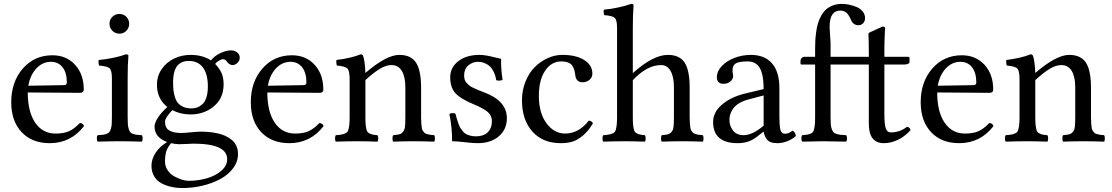

<svg xmlns="http://www.w3.org/2000/svg" viewBox="-20 -718 5652 976"><path d="M124 -282.2 305.2 -285.2Q319.8 -285.2 319.8 -298.8Q319.8 -348.1 298.1 -376Q276.4 -403.8 238.8 -403.8Q196.3 -403.8 164.8 -370.1Q133.3 -336.4 124 -282.2ZM386.2 -92.8Q402.8 -91.3 407.2 -77.1Q339.8 9.8 232.9 9.8Q142.6 9.8 89.8 -46.4Q37.1 -102.5 37.1 -198.2Q37.1 -301.8 95.9 -369.4Q154.8 -437 246.1 -437Q317.4 -437 361.6 -388.7Q405.8 -340.3 405.8 -263.2Q405.8 -246.1 387.2 -246.1L121.1 -248Q121.1 -150.4 158.7 -94.7Q196.3 -39.1 262.2 -39.1Q302.7 -39.1 329.6 -50.5Q356.4 -62 386.2 -92.8Z M628.9 -319.8V-122.1Q628.9 -100.6 629.9 -86.9Q630.9 -73.2 634.3 -62.7Q637.7 -52.2 641.6 -46.9Q645.5 -41.5 655 -37.8Q664.6 -34.2 674.1 -33Q683.6 -31.7 700.7 -30.8Q705.1 -26.4 705.1 -14.4Q705.1 -2.4 700.7 2Q634.3 0 588.9 0Q543 0 476.6 2Q472.2 -2.4 472.2 -14.4Q472.2 -26.4 476.6 -30.8Q493.7 -31.7 503.2 -33Q512.7 -34.2 522.2 -37.8Q531.7 -41.5 535.9 -46.9Q540 -52.2 543.5 -62.7Q546.9 -73.2 547.9 -86.9Q548.8 -100.6 548.8 -122.1V-319.8Q548.8 -358.9 537.8 -370.1Q526.9 -381.3 483.9 -384.8Q478.5 -400.9 481.9 -413.1Q518.6 -416 558.1 -424.6Q597.7 -433.1 619.6 -441.9Q632.8 -441.9 632.8 -435.1Q628.9 -389.6 628.9 -319.8ZM551.3 -561.5Q536.6 -576.2 536.6 -597.2Q536.6 -618.2 551.3 -632.6Q565.9 -647 586.9 -647Q607.9 -647 622.3 -632.6Q636.7 -618.2 636.7 -597.2Q636.7 -576.2 622.3 -561.5Q607.9 -546.9 586.9 -546.9Q565.9 -546.9 551.3 -561.5Z M859.9 -301.8Q859.9 -279.3 861.3 -262.7Q862.8 -246.1 868.4 -227.1Q874 -208 883.5 -195.8Q893.1 -183.6 910.6 -175.3Q928.2 -167 952.6 -167Q968.3 -167 981.7 -171.6Q995.1 -176.3 1008.3 -187.7Q1021.5 -199.2 1029.1 -222.4Q1036.6 -245.6 1036.6 -278.8Q1036.6 -341.3 1011.7 -374.8Q986.8 -408.2 939.9 -408.2Q859.9 -408.2 859.9 -301.8ZM849.6 9.8Q830.1 33.7 824.5 53.7Q818.8 73.7 818.8 104Q818.8 127.9 832.3 147.5Q845.7 167 865.5 178.2Q885.3 189.5 904.8 195.3Q924.3 201.2 939 201.2Q985.8 201.2 1029.5 189Q1073.2 176.8 1104 150.9Q1134.8 125 1134.8 90.8Q1134.8 12.2 962.9 12.2Q958 12.2 932.6 13.7Q907.2 15.1 889.6 15.1Q874 15.1 849.6 9.8ZM750 124Q750 91.3 770.5 59.3Q791 27.3 829.6 3.9Q765.6 -20 765.6 -74.2Q765.6 -94.2 783.7 -121.3Q801.8 -148.4 830.6 -173.8Q777.8 -216.3 777.8 -287.1Q777.8 -331.5 802 -366.7Q826.2 -401.9 865 -420.4Q903.8 -439 948.7 -439Q1009.3 -439 1052.7 -411.1Q1070.8 -434.6 1100.6 -448.2Q1130.4 -461.9 1152.8 -461.9Q1172.9 -461.9 1185.8 -451.4Q1198.7 -440.9 1198.7 -424.8Q1198.7 -410.2 1187.3 -398.7Q1175.8 -387.2 1161.6 -387.2Q1153.8 -387.2 1145.3 -392.8Q1136.7 -398.4 1133.8 -404.8Q1125.5 -417 1113.8 -417Q1104.5 -417 1091.8 -408.9Q1079.1 -400.9 1073.7 -393.1Q1096.2 -369.6 1106.4 -346.2Q1116.7 -322.8 1116.7 -289.1Q1116.7 -218.8 1067.1 -177.5Q1017.6 -136.2 947.8 -136.2Q897.5 -136.2 856 -158.2Q818.8 -119.1 818.8 -99.1Q818.8 -68.4 839.8 -55.2Q860.8 -42 902.8 -42Q916 -42 949.5 -45.4Q982.9 -48.8 1000 -48.8Q1020.5 -48.8 1040 -47.1Q1059.6 -45.4 1082 -41Q1104.5 -36.6 1123 -28.3Q1141.6 -20 1157 -7.8Q1172.4 4.4 1181.2 22.9Q1189.9 41.5 1189.9 64.9Q1189.9 104 1165 137.2Q1140.1 170.4 1099.9 192.1Q1059.6 213.9 1009.8 225.8Q960 237.8 908.7 237.8Q877.9 237.8 851.1 231.9Q824.2 226.1 800.8 213.6Q777.3 201.2 763.7 178.2Q750 155.3 750 124Z M1341.8 -282.2 1522.9 -285.2Q1537.6 -285.2 1537.6 -298.8Q1537.6 -348.1 1515.9 -376Q1494.1 -403.8 1456.5 -403.8Q1414.1 -403.8 1382.6 -370.1Q1351.1 -336.4 1341.8 -282.2ZM1604 -92.8Q1620.6 -91.3 1625 -77.1Q1557.6 9.8 1450.7 9.8Q1360.4 9.8 1307.6 -46.4Q1254.9 -102.5 1254.9 -198.2Q1254.9 -301.8 1313.7 -369.4Q1372.6 -437 1463.9 -437Q1535.2 -437 1579.3 -388.7Q1623.5 -340.3 1623.5 -263.2Q1623.5 -246.1 1605 -246.1L1338.9 -248Q1338.9 -150.4 1376.5 -94.7Q1414.1 -39.1 1480 -39.1Q1520.5 -39.1 1547.4 -50.5Q1574.2 -62 1604 -92.8Z M2120.6 -271V-122.1Q2120.6 -104 2121.6 -91.6Q2122.6 -79.1 2124 -69.1Q2125.5 -59.1 2129.4 -53.2Q2133.3 -47.4 2137.5 -43.2Q2141.6 -39.1 2149.9 -36.6Q2158.2 -34.2 2166 -33Q2173.8 -31.7 2187.5 -30.8Q2190.9 -26.4 2190.9 -14.4Q2190.9 -2.4 2187.5 2Q2127.9 0 2080.6 0Q2038.1 0 1978.5 2Q1975.1 -2.4 1975.1 -14.4Q1975.1 -26.4 1978.5 -30.8Q2000.5 -32.7 2010.5 -35.4Q2020.5 -38.1 2028.6 -47.6Q2036.6 -57.1 2038.6 -73.7Q2040.5 -90.3 2040.5 -122.1V-273.9Q2040.5 -328.1 2022.5 -357.7Q2004.4 -387.2 1969.7 -387.2Q1942.9 -387.2 1912.4 -369.1Q1881.8 -351.1 1837.4 -311V-122.1Q1837.4 -96.7 1839.1 -81.5Q1840.8 -66.4 1844 -56.2Q1847.2 -45.9 1855.5 -41.3Q1863.8 -36.6 1872.3 -34.4Q1880.9 -32.2 1898.4 -30.8Q1902.8 -26.4 1902.8 -14.4Q1902.8 -2.4 1898.4 2Q1838.9 0 1797.4 0Q1747.1 0 1687.5 2Q1683.1 -2.4 1683.1 -14.4Q1683.1 -26.4 1687.5 -30.8Q1708 -32.2 1718 -34.4Q1728 -36.6 1737.5 -41.3Q1747.1 -45.9 1750.2 -56.2Q1753.4 -66.4 1755.4 -81.3Q1757.3 -96.2 1757.3 -122.1V-315.9Q1757.3 -357.4 1746.3 -369.4Q1735.4 -381.3 1692.4 -384.8Q1690.4 -390.6 1689.7 -400.1Q1689 -409.7 1690.4 -413.1Q1765.6 -422.4 1813.5 -441.9Q1822.8 -441.9 1825.7 -434.1Q1829.6 -425.8 1833.3 -398.9Q1836.9 -372.1 1837.4 -347.2Q1944.3 -439 2009.8 -439Q2068.8 -439 2094.7 -399.7Q2120.6 -360.4 2120.6 -271Z M2264.6 -138.2Q2269.5 -143.1 2281.7 -143.1Q2291.5 -143.1 2295.4 -139.2Q2300.3 -121.6 2302.5 -113.3Q2304.7 -105 2310.1 -90.3Q2315.4 -75.7 2319.8 -68.4Q2324.2 -61 2332.3 -51Q2340.3 -41 2349.4 -36.4Q2358.4 -31.7 2371.1 -28.3Q2383.8 -24.9 2399.4 -24.9Q2437.5 -24.9 2459 -45.4Q2480.5 -65.9 2480.5 -102.1Q2480.5 -128.4 2461.2 -147Q2441.9 -165.5 2387.7 -188Q2321.3 -215.3 2294.9 -244.4Q2268.6 -273.4 2268.6 -325.2Q2268.6 -375.5 2310.1 -407.2Q2351.6 -439 2417.5 -439Q2443.8 -439 2483.9 -429.2Q2523.9 -419.4 2527.3 -418.9Q2525.9 -370.1 2534.7 -312Q2528.8 -308.1 2516.6 -308.1Q2506.8 -308.1 2502.4 -311Q2498.5 -335 2489.5 -353Q2480.5 -371.1 2470.5 -380.4Q2460.4 -389.6 2448 -395.3Q2435.5 -400.9 2427.2 -402.3Q2418.9 -403.8 2410.6 -403.8Q2381.8 -403.8 2360.6 -385.5Q2339.4 -367.2 2339.4 -335Q2339.4 -323.2 2342 -313.7Q2344.7 -304.2 2352.3 -296.1Q2359.9 -288.1 2366.5 -282.7Q2373 -277.3 2387.5 -270.8Q2401.9 -264.2 2410.9 -260.3Q2419.9 -256.3 2439.5 -249Q2556.6 -206.1 2556.6 -117.2Q2556.6 -60.1 2515.6 -25.1Q2474.6 9.8 2407.7 9.8Q2385.3 9.8 2343 4.9Q2300.8 0 2278.3 0Q2278.3 -69.8 2264.6 -138.2Z M2994.1 -90.8Q2970.2 -51.3 2942.6 -28.3Q2915 -5.4 2889.4 2.2Q2863.8 9.8 2831.1 9.8Q2738.3 9.8 2685.8 -49.8Q2633.3 -109.4 2633.3 -208Q2633.3 -259.3 2651.4 -303.7Q2669.4 -348.1 2698.7 -377.2Q2728 -406.2 2764.4 -422.6Q2800.8 -439 2838.4 -439Q2909.2 -439 2950.2 -412.6Q2991.2 -386.2 2991.2 -344.2Q2991.2 -323.2 2975.8 -311.5Q2960.4 -299.8 2942.4 -299.8Q2908.2 -299.8 2904.3 -335.9Q2902.3 -351.6 2899.4 -362.1Q2896.5 -372.6 2889.4 -383.5Q2882.3 -394.5 2868.2 -400.1Q2854 -405.8 2833 -405.8Q2782.7 -405.8 2751 -358.4Q2719.2 -311 2719.2 -230Q2719.2 -144 2757.8 -91.6Q2796.4 -39.1 2853 -39.1Q2921.9 -39.1 2973.1 -105Q2988.8 -103 2994.1 -90.8Z M3196.8 -576.2V-346.2Q3299.8 -439 3375 -439Q3434.6 -439 3460.2 -399.9Q3485.8 -360.8 3485.8 -271V-122.1Q3485.8 -104 3486.8 -91.6Q3487.8 -79.1 3489.3 -69.1Q3490.7 -59.1 3494.6 -53.2Q3498.5 -47.4 3502.7 -43.2Q3506.8 -39.1 3515.1 -36.6Q3523.4 -34.2 3531.2 -33Q3539.1 -31.7 3552.7 -30.8Q3556.2 -26.4 3556.2 -14.4Q3556.2 -2.4 3552.7 2Q3493.2 0 3445.8 0Q3403.3 0 3343.8 2Q3340.3 -2.4 3340.3 -14.4Q3340.3 -26.4 3343.8 -30.8Q3365.7 -32.7 3375.7 -35.4Q3385.7 -38.1 3393.8 -47.6Q3401.9 -57.1 3403.8 -73.7Q3405.8 -90.3 3405.8 -122.1V-273.9Q3405.8 -327.6 3388.7 -357.4Q3371.6 -387.2 3340.8 -387.2Q3268.1 -387.2 3196.8 -310.1V-122.1Q3196.8 -96.7 3198.5 -81.5Q3200.2 -66.4 3203.4 -56.2Q3206.5 -45.9 3214.8 -41.3Q3223.1 -36.6 3231.7 -34.4Q3240.2 -32.2 3257.8 -30.8Q3262.2 -26.4 3262.2 -14.4Q3262.2 -2.4 3257.8 2Q3198.2 0 3156.7 0Q3106.4 0 3046.9 2Q3042.5 -2.4 3042.5 -14.4Q3042.5 -26.4 3046.9 -30.8Q3067.4 -32.2 3077.4 -34.4Q3087.4 -36.6 3096.9 -41.3Q3106.4 -45.9 3109.6 -56.2Q3112.8 -66.4 3114.7 -81.3Q3116.7 -96.2 3116.7 -122.1V-576.2Q3116.7 -615.2 3105.7 -626.5Q3094.7 -637.7 3051.8 -641.1Q3046.4 -657.2 3049.8 -668.9Q3085.9 -671.9 3125.7 -680.7Q3165.5 -689.5 3188 -698.2Q3200.7 -698.2 3200.7 -690.9Q3196.8 -645.5 3196.8 -576.2Z M3861.8 -79.1V-232.9L3782.7 -211.9Q3755.9 -204.6 3736.8 -192.9Q3717.8 -181.2 3707.5 -167Q3697.3 -152.8 3692.6 -138.4Q3688 -124 3688 -108.9Q3688 -77.1 3706.5 -54Q3725.1 -30.8 3759.8 -30.8Q3804.7 -30.8 3861.8 -79.1ZM3861.8 -47.9H3859.9L3839.8 -32.2Q3809.6 -7.3 3784.7 1.2Q3759.8 9.8 3730 9.8Q3605 9.8 3605 -98.1Q3605 -147.9 3650.6 -186.8Q3696.3 -225.6 3770 -243.2L3861.8 -265.1Q3861.8 -338.4 3842.3 -372.1Q3822.8 -405.8 3780.8 -405.8Q3737.8 -405.8 3720.7 -396Q3703.6 -386.2 3703.6 -360.8Q3703.6 -353 3705.3 -344Q3707 -335 3707 -332Q3707 -316.9 3693.1 -304.4Q3679.2 -292 3658.7 -292Q3624 -292 3624 -326.2Q3624 -355 3648.2 -381.3Q3672.4 -407.7 3712.6 -423.3Q3752.9 -439 3796.9 -439Q3866.7 -439 3904.3 -396Q3941.9 -353 3941.9 -270V-123Q3941.9 -80.1 3947 -59.1Q3952.1 -38.1 3970.7 -38.1Q3989.7 -38.1 4008.8 -54.2Q4022.5 -46.9 4025.9 -26.9Q4009.3 -11.2 3983.6 -0.7Q3958 9.8 3930.7 9.8Q3896.5 9.8 3881.8 -5.4Q3867.2 -20.5 3861.8 -47.9Z M4394.5 -543.9Q4394.5 -550.8 4403.3 -554.2L4466.3 -583Q4479.5 -583 4479.5 -573.2Q4479.5 -572.3 4479 -567.1Q4478.5 -562 4478 -553Q4477.5 -543.9 4477.1 -532Q4476.6 -520 4476.1 -502.9Q4475.6 -485.8 4475.6 -467.8V-429.2H4595.2Q4603.5 -429.2 4603.5 -422.9V-402.8Q4603.5 -397 4595.7 -393.6Q4587.9 -390.1 4579.1 -390.1H4475.6V-137.2Q4475.6 -87.9 4482.4 -66.4Q4489.3 -44.9 4508.3 -44.9Q4553.7 -44.9 4590.3 -73.2Q4605.5 -71.8 4608.4 -56.2Q4579.6 -23.9 4544.2 -7.1Q4508.8 9.8 4473.1 9.8Q4396.5 9.8 4396.5 -88.9V-390.1H4202.1V-122.1Q4202.1 -100.1 4203.1 -86.7Q4204.1 -73.2 4208 -62.5Q4211.9 -51.8 4216.1 -46.6Q4220.2 -41.5 4230.7 -37.8Q4241.2 -34.2 4251.5 -33Q4261.7 -31.7 4281.2 -30.8Q4285.6 -26.4 4285.6 -14.4Q4285.6 -2.4 4281.2 2Q4201.2 0 4163.6 0Q4126.5 0 4058.1 2Q4053.7 -2.4 4053.7 -14.4Q4053.7 -26.4 4058.1 -30.8Q4076.7 -32.2 4085.9 -33.9Q4095.2 -35.6 4104.2 -40.5Q4113.3 -45.4 4116.5 -55.4Q4119.6 -65.4 4121.6 -80.8Q4123.5 -96.2 4123.5 -122.1V-390.1H4054.2Q4049.3 -390.1 4049.3 -396V-409.2Q4049.3 -416.5 4054.7 -422.9Q4060.1 -429.2 4072.3 -429.2H4123.5V-469.2Q4123.5 -492.7 4124.5 -512Q4125.5 -531.2 4128.9 -555.7Q4132.3 -580.1 4137.9 -599.1Q4143.6 -618.2 4154.1 -637.5Q4164.6 -656.7 4178.5 -669.4Q4192.4 -682.1 4213.4 -690.2Q4234.4 -698.2 4260.3 -698.2Q4277.3 -698.2 4296.1 -694.3Q4314.9 -690.4 4334 -682.6Q4353 -674.8 4365.2 -659.9Q4377.4 -645 4377.4 -626Q4377.4 -610.4 4367.9 -600.1Q4358.4 -589.8 4344.2 -589.8Q4316.4 -589.8 4305.2 -618.2Q4295.4 -641.6 4283.2 -652.8Q4271 -664.1 4251.5 -664.1Q4197.3 -664.1 4197.3 -583Q4197.3 -566.4 4199.7 -537.1Q4202.1 -507.8 4202.1 -500V-429.2H4396.5V-439.9Q4396.5 -522 4394.5 -543.9Z M4747.1 -282.2 4928.2 -285.2Q4942.9 -285.2 4942.9 -298.8Q4942.9 -348.1 4921.1 -376Q4899.4 -403.8 4861.8 -403.8Q4819.3 -403.8 4787.8 -370.1Q4756.3 -336.4 4747.1 -282.2ZM5009.3 -92.8Q5025.9 -91.3 5030.3 -77.1Q4962.9 9.8 4856 9.8Q4765.6 9.8 4712.9 -46.4Q4660.2 -102.5 4660.2 -198.2Q4660.2 -301.8 4719 -369.4Q4777.8 -437 4869.1 -437Q4940.4 -437 4984.6 -388.7Q5028.8 -340.3 5028.8 -263.2Q5028.8 -246.1 5010.3 -246.1L4744.1 -248Q4744.1 -150.4 4781.7 -94.7Q4819.3 -39.1 4885.3 -39.1Q4925.8 -39.1 4952.6 -50.5Q4979.5 -62 5009.3 -92.8Z M5525.9 -271V-122.1Q5525.9 -104 5526.9 -91.6Q5527.8 -79.1 5529.3 -69.1Q5530.8 -59.1 5534.7 -53.2Q5538.6 -47.4 5542.7 -43.2Q5546.9 -39.1 5555.2 -36.6Q5563.5 -34.2 5571.3 -33Q5579.1 -31.7 5592.8 -30.8Q5596.2 -26.4 5596.2 -14.4Q5596.2 -2.4 5592.8 2Q5533.2 0 5485.8 0Q5443.4 0 5383.8 2Q5380.4 -2.4 5380.4 -14.4Q5380.4 -26.4 5383.8 -30.8Q5405.8 -32.7 5415.8 -35.4Q5425.8 -38.1 5433.8 -47.6Q5441.9 -57.1 5443.8 -73.7Q5445.8 -90.3 5445.8 -122.1V-273.9Q5445.8 -328.1 5427.7 -357.7Q5409.7 -387.2 5375 -387.2Q5348.1 -387.2 5317.6 -369.1Q5287.1 -351.1 5242.7 -311V-122.1Q5242.7 -96.7 5244.4 -81.5Q5246.1 -66.4 5249.3 -56.2Q5252.4 -45.9 5260.7 -41.3Q5269 -36.6 5277.6 -34.4Q5286.1 -32.2 5303.7 -30.8Q5308.1 -26.4 5308.1 -14.4Q5308.1 -2.4 5303.7 2Q5244.1 0 5202.6 0Q5152.3 0 5092.8 2Q5088.4 -2.4 5088.4 -14.4Q5088.4 -26.4 5092.8 -30.8Q5113.3 -32.2 5123.3 -34.4Q5133.3 -36.6 5142.8 -41.3Q5152.3 -45.9 5155.5 -56.2Q5158.7 -66.4 5160.6 -81.3Q5162.6 -96.2 5162.6 -122.1V-315.9Q5162.6 -357.4 5151.6 -369.4Q5140.6 -381.3 5097.7 -384.8Q5095.7 -390.6 5095 -400.1Q5094.2 -409.7 5095.7 -413.1Q5170.9 -422.4 5218.8 -441.9Q5228 -441.9 5231 -434.1Q5234.9 -425.8 5238.5 -398.9Q5242.2 -372.1 5242.7 -347.2Q5349.6 -439 5415 -439Q5474.1 -439 5500 -399.7Q5525.9 -360.4 5525.9 -271Z"/></svg>

Font: Common Serif
Style: Regular
Weight: 400
Designer: Philipp H. Poll, Khaled Hosny
Foundry: Stefan Peev, Context Ltd.
Version: Version 1.026